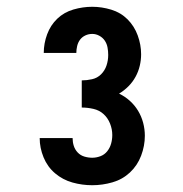

<svg xmlns="http://www.w3.org/2000/svg" viewBox="-20 -863 540 566"><path d="M252 -317Q222 -317 193.5 -325Q165 -333 142.5 -352Q120 -371 108.5 -399Q97 -427 97 -456H194Q194 -444 197.5 -433Q201 -422 209 -413.5Q217 -405 228.5 -401.5Q240 -398 252 -398Q264 -398 276 -402.5Q288 -407 296 -417Q304 -427 307.5 -439.5Q311 -452 311 -465Q311 -482 304.5 -498.5Q298 -515 285.5 -526.5Q273 -538 255.5 -542Q238 -546 221 -546V-626Q236 -626 251.5 -629.5Q267 -633 278 -644Q289 -655 294 -670Q299 -685 299 -701Q299 -712 297 -723Q295 -734 289 -743Q283 -752 273 -757.5Q263 -763 252 -763Q241 -763 231.5 -758.5Q222 -754 216 -746Q210 -738 207.5 -727.5Q205 -717 205 -707H109Q109 -735 119 -762Q129 -789 149 -808Q169 -827 196.5 -835Q224 -843 252 -843Q280 -843 308 -834.5Q336 -826 356 -806Q376 -786 386 -758.5Q396 -731 396 -703Q396 -686 392 -669Q388 -652 379.5 -636.5Q371 -621 358.5 -608.5Q346 -596 331 -587Q348 -579 362.5 -566Q377 -553 387 -536.5Q397 -520 402 -501Q407 -482 407 -463Q407 -433 396 -404Q385 -375 363 -354.5Q341 -334 311.5 -325.5Q282 -317 252 -317Z"/></svg>

Font: Iosevka Curly Heavy
Style: Regular
Weight: 900
Monospace: yes
Designer: Belleve Invis
Foundry: Belleve Invis
Version: Version 22.1.2; ttfautohint (v1.8.4)